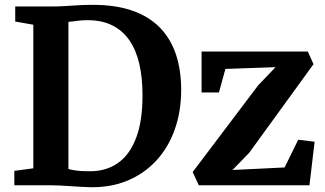

<svg xmlns="http://www.w3.org/2000/svg" viewBox="-20 -770 1350 798"><path d="M351.8 8Q332.7 7.5 311.5 6.2Q290.4 5 269.1 3.5Q247.8 2 228 1Q208.2 0 191.7 0H39.5V-59.9L118.5 -70.4V-667.3L43.3 -680.5V-743H190.4Q222.3 -743 250.7 -744.8Q279 -746.6 307.1 -748.3Q335.2 -749.9 366.3 -749.9Q460.3 -749.9 529.5 -725.9Q598.6 -701.8 643.7 -656.1Q688.8 -610.3 710.9 -544.8Q733 -479.3 733 -396.6Q733 -307.1 706.5 -232.4Q680.1 -157.6 630.1 -103.1Q580 -48.6 509.9 -19.3Q439.7 10 351.8 8ZM359.4 -58.3Q423 -59.3 470.9 -93Q518.9 -126.7 545.6 -196.4Q572.3 -266 572.3 -373.8Q572.3 -445.9 559.2 -503.5Q546 -561 518.3 -601.8Q490.6 -642.5 447.2 -664.3Q403.8 -686.1 343.6 -686.1Q325.1 -686.1 310.3 -684.5Q295.5 -682.9 284 -681.2Q272.5 -679.5 264.4 -679V-67.4Q279.2 -63.6 294.7 -61.5Q310.1 -59.4 326.2 -58.7Q342.3 -58.1 359.4 -58.3ZM1125.3 -490.9 916.9 -483.5 890 -385.8H817.8V-555.7H1259.4L1283 -503.3L1015.9 -135.2L946.5 -63.5L1162.9 -74L1219.4 -189.2L1287.6 -181L1266.2 0H806.2L780.8 -54.9L1053.2 -415.6Z"/></svg>

Font: Merriweather Light
Style: Regular
Weight: 300
Version: Version 2.100